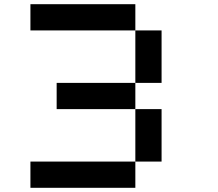

<svg xmlns="http://www.w3.org/2000/svg" viewBox="-20 -895 1040 915"><path d="M125 -875H625V-750H125ZM625 -750H750V-500H625ZM625 -500V-375H250V-500ZM625 -375H750V-125H625ZM625 -125V0H125V-125Z"/></svg>

Font: Dogica
Style: Regular
Weight: 400
Monospace: yes
Designer: Roberto Mocci
Version: Version 001.012